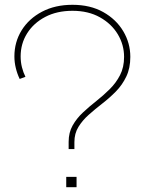

<svg xmlns="http://www.w3.org/2000/svg" viewBox="-20 -780 592 800"><path d="M62 -451Q51.5 -473 45.8 -496.8Q40 -520.5 40 -545Q40 -605 70.2 -653.8Q100.5 -702.5 155 -731.2Q209.5 -760 282 -760Q356 -760 410 -729.8Q464 -699.5 493.5 -650Q523 -600.5 523 -543Q523 -496 506.2 -461Q489.5 -426 463 -399Q436.5 -372 406.5 -348.8Q376.5 -325.5 350 -302Q323.5 -278.5 306.8 -251.2Q290 -224 290 -188V-159H266V-189Q266 -228 282.8 -257.5Q299.5 -287 325.8 -311.5Q352 -336 381.5 -359.2Q411 -382.5 437.2 -408.5Q463.5 -434.5 480.2 -467Q497 -499.5 497 -543Q497 -593.5 470.8 -637.2Q444.5 -681 396.2 -708Q348 -735 282 -735Q217 -735 168.5 -709.5Q120 -684 93 -641Q66 -598 66 -545Q66 -521 71.5 -499.5Q77 -478 86 -460ZM256 -43H299V0H256Z"/></svg>

Font: Hepta Slab ExtraLight ExtraLight
Style: Regular
Weight: 250
Version: Version 1.102